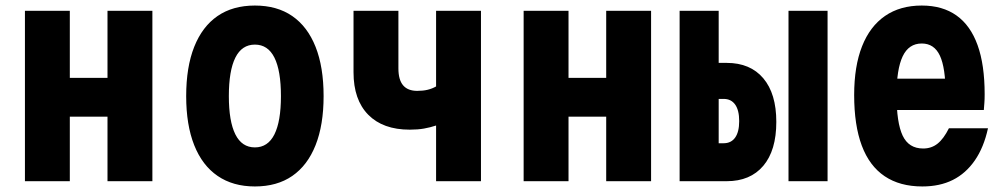

<svg xmlns="http://www.w3.org/2000/svg" viewBox="-20 -654 3640 693"><path d="M70 0V-615H232V-373H368V-615H530V0H368V-233H232V0Z M900 19Q821 19 765.5 -19Q710 -57 681 -130Q652 -203 652 -307Q652 -412 681 -485Q710 -558 765 -596Q820 -634 900 -634Q980 -634 1035 -596Q1090 -558 1119 -485Q1148 -412 1148 -307Q1148 -203 1119 -130Q1090 -57 1035 -19Q980 19 900 19ZM900 -122Q947 -122 970.5 -169Q994 -216 994 -307Q994 -399 970.5 -446Q947 -493 900 -493Q853 -493 829.5 -446Q806 -399 806 -307Q806 -216 829.5 -169Q853 -122 900 -122Z M1554 0V-201Q1533 -194 1510.5 -190Q1488 -186 1459 -186Q1362 -186 1309 -240Q1256 -294 1256 -393V-615H1418V-407Q1418 -366 1435 -346Q1452 -326 1486 -326Q1507 -326 1523.5 -330Q1540 -334 1554 -342V-615H1716V0Z M1870 0V-615H2032V-373H2168V-615H2330V0H2168V-233H2032V0Z M2433 0V-615H2574V-427H2603Q2688 -427 2735 -371.5Q2782 -316 2782 -214Q2782 -111 2735 -55.5Q2688 0 2603 0ZM2574 -137H2592Q2619 -137 2633.5 -157.5Q2648 -178 2648 -217Q2648 -256 2633.5 -276.5Q2619 -297 2592 -297H2574ZM2826 0V-615H2967V0Z M3182 -370H3452L3393 -314Q3393 -409 3372.5 -453Q3352 -497 3307 -497Q3260 -497 3238 -450.5Q3216 -404 3216 -311Q3216 -211 3238 -164.5Q3260 -118 3312 -118Q3342 -118 3364 -135.5Q3386 -153 3405 -191H3546Q3531 -122 3498.5 -75Q3466 -28 3419 -4.5Q3372 19 3309 19Q3228 19 3173 -18Q3118 -55 3090.5 -128.5Q3063 -202 3063 -311Q3063 -415 3091.5 -487Q3120 -559 3174.5 -596.5Q3229 -634 3307 -634Q3382 -634 3432.5 -598Q3483 -562 3508.5 -491Q3534 -420 3534 -314Q3534 -295 3533 -283Q3532 -271 3531 -257H3182Z"/></svg>

Font: Martian Mono Condensed
Style: Bold
Weight: 700
Width: 3
Designer: Roman Shamin
Foundry: Evil Martians
Version: Version 1.000